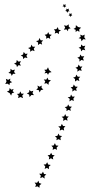

<svg xmlns="http://www.w3.org/2000/svg" viewBox="-20 -711 432 916"><path d="M278 -681 283 -685 282 -691 287 -688 293 -691 292 -684 296 -680 290 -679 287 -674 284 -680ZM307 -638 312 -642 311 -648 317 -645 323 -647 321 -641 325 -637 319 -636 316 -630 313 -636ZM291 -659 297 -663 296 -670 302 -667 309 -670 307 -663 312 -657H305L301 -650L298 -657ZM159 178 148 181 152 170 145 160 157 161 163 151 167 162 178 166 169 173 168 185ZM183 134 172 139 175 127 167 118H179L185 108L190 119L201 121L192 129L193 141ZM204 90 193 95 196 83 188 74 199 73 205 63 210 74 222 76 213 84 214 96ZM223 44 213 50 215 38 207 30 218 28 224 18 229 28 241 30 232 38 234 50ZM242 -1 231 4 233 -7 225 -16 236 -17 242 -28 247 -17 259 -16 250 -7 252 4ZM259 -47 249 -42 251 -53 242 -61 254 -63 259 -74 264 -64 276 -62 268 -54 270 -42ZM276 -93 265 -88 267 -99 258 -108 270 -109 275 -120 281 -110 292 -109 284 -100 286 -88ZM292 -140 281 -134 283 -146 274 -154 286 -156 291 -167 296 -156 308 -155 300 -147 302 -135ZM307 -187 297 -181 298 -192 289 -200 301 -203 305 -213 311 -203 323 -202 315 -193 318 -182ZM322 -234 311 -227 313 -239 303 -247 315 -249 319 -260 325 -250H337L330 -241L332 -229ZM335 -281 325 -274 326 -286 317 -294 328 -297 332 -308 339 -298 351 -297 343 -288 346 -277ZM348 -329 338 -322V-334L329 -341L340 -344L344 -355L351 -345H363L355 -336L359 -324ZM359 -376 349 -369 350 -381 340 -388 351 -392 355 -403 362 -393 373 -394 366 -384 370 -373ZM368 -425 359 -417V-429L349 -436L360 -440L363 -451L370 -442L382 -443L376 -433L380 -422ZM375 -474 367 -466 365 -478 355 -483 366 -488 367 -499 376 -491 387 -493 382 -482 387 -471ZM377 -524 369 -514 366 -526 355 -529 365 -535 363 -546 374 -541 384 -546 382 -533 389 -523ZM358 -571 359 -559 349 -565 341 -558V-569L331 -573L341 -579L342 -591L353 -582L367 -579ZM308 -584 317 -576 306 -573 304 -562 297 -571 285 -569 291 -580 285 -590 298 -588 308 -595ZM259 -570 271 -566 261 -560V-548L252 -555L241 -551L244 -562L237 -571L249 -572L256 -582ZM215 -547 227 -545 218 -537 220 -525 210 -531 200 -526 201 -537 193 -545 205 -548 210 -558ZM174 -519 186 -518 178 -510 181 -498 171 -503 161 -496 162 -508 152 -515 164 -518 168 -530ZM136 -488H148L141 -479L145 -467L134 -471L124 -464V-476L114 -482L126 -486L130 -498ZM101 -454 112 -455 106 -445 111 -434 99 -437 91 -429 89 -441 79 -446 90 -451 93 -463ZM68 -417 80 -419 74 -408 80 -398 68 -400 61 -391 58 -402 47 -407 58 -413 60 -425ZM39 -376 51 -379 47 -368 54 -359H42L36 -349L32 -360L20 -363L30 -371V-383ZM19 -330 29 -336 28 -325 38 -319 27 -315 25 -305 16 -312 5 -310 11 -322 8 -335ZM24 -279 26 -291 34 -283 45 -287 40 -276 48 -270 37 -266 33 -255 26 -267 13 -274ZM69 -254 61 -263 72 -264 77 -275 82 -264H94L86 -255L90 -243L78 -248L66 -243ZM119 -260 108 -265 119 -271 120 -282 128 -275 139 -278 135 -267 142 -257 130 -258 121 -248ZM165 -281 153 -283 161 -291 159 -303 169 -297 179 -303 178 -292 187 -284 175 -281 169 -270ZM203 -314 191 -312 196 -322 189 -332 201 -331 206 -341 211 -330 223 -328 213 -319 211 -306ZM214 -364 209 -354 204 -363 192 -361 198 -370 191 -378 203 -379 209 -390 214 -377 226 -367Z"/></svg>

Font: Santa christmas start
Style: Regular
Weight: 400
Designer: MUHAMMAD YONI
Version: Version 001.000